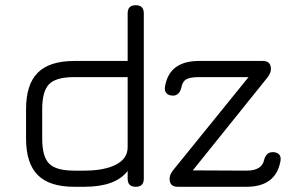

<svg xmlns="http://www.w3.org/2000/svg" viewBox="-20 -717 1133 737"><path d="M265 0Q170 0 125 -45Q80 -90 80 -185V-298Q80 -393 125 -438Q170 -483 265 -483H470V-666Q470 -697 501 -697Q532 -697 532 -666V-31Q532 0 501 0Q470 0 470 -31V-61Q424 0 303 0ZM662 0Q631 0 631 -31Q631 -46 644 -63L934 -421H744Q710 -421 695 -412.5Q680 -404 676 -380Q668 -350 644 -350Q628 -350 619.5 -358.5Q611 -367 613 -382Q628 -483 744 -483H989Q1020 -483 1020 -452Q1020 -437 1007 -420L720 -63L926 -62Q986 -62 994 -104Q1002 -133 1027 -133Q1043 -133 1051 -124.5Q1059 -116 1057 -101Q1040 0 926 0ZM303 -62Q380 -62 425 -85Q470 -108 470 -152V-421H265Q195 -421 168.5 -394Q142 -367 142 -298V-185Q142 -115 169 -88.5Q196 -62 265 -62Z"/></svg>

Font: Jura Medium
Style: Regular
Weight: 500
Designer: Daniel Johnson, Alexei Vanyashin
Foundry: Daniel Johnson
Version: Version 5.103